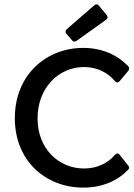

<svg xmlns="http://www.w3.org/2000/svg" viewBox="-20 -859 623 891"><path d="M289.1 -701.2 314.5 -671.9C320.3 -665 328.1 -664.1 335.9 -669.9L472.7 -767.6C480.5 -773.4 481.4 -782.2 474.6 -790L438.5 -833C432.6 -840.8 424.8 -840.8 417 -834L290 -723.6C282.2 -716.8 282.2 -708 289.1 -701.2ZM366.2 11.7C458 11.7 529.3 -22.5 576.2 -73.2C581.1 -78.1 580.1 -85 574.2 -91.8L535.2 -140.6C528.3 -149.4 520.5 -148.4 513.7 -140.6C480.5 -101.6 430.7 -77.1 370.1 -77.1C252 -77.1 154.3 -168.9 154.3 -309.6C154.3 -451.2 252 -547.9 370.1 -547.9C431.6 -547.9 480.5 -521.5 513.7 -482.4C520.5 -474.6 528.3 -474.6 535.2 -482.4L575.2 -530.3C581.1 -537.1 581.1 -545.9 574.2 -552.7C525.4 -603.5 454.1 -636.7 366.2 -636.7C195.3 -636.7 48.8 -512.7 48.8 -310.5C48.8 -109.4 195.3 11.7 366.2 11.7Z"/></svg>

Font: Ed Sans Neue Medium
Style: Regular
Weight: 500
Designer: Stephen Hutchings
Version: Version 1.004;PS 001.004;hotconv 1.0.88;makeotf.lib2.5.64775